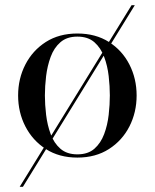

<svg xmlns="http://www.w3.org/2000/svg" viewBox="-20 -599 598 742"><path d="M56 123 488.5 -579H501L68.5 123ZM279 10Q208.5 10 157.2 -23Q106 -56 78 -110.5Q50 -165 50 -230Q50 -295 78 -349.5Q106 -404 157.2 -436.8Q208.5 -469.5 279 -469.5Q349.5 -469.5 401 -436.8Q452.5 -404 480.2 -349.5Q508 -295 508 -230Q508 -165 480.2 -110.5Q452.5 -56 401 -23Q349.5 10 279 10ZM279 -2.5Q320 -2.5 344.8 -24.2Q369.5 -46 382.5 -80.8Q395.5 -115.5 400 -155.2Q404.5 -195 404.5 -230Q404.5 -265.5 400 -305Q395.5 -344.5 382.5 -379.2Q369.5 -414 344.8 -435.8Q320 -457.5 279 -457.5Q238.5 -457.5 213.5 -435.8Q188.5 -414 175.8 -379.2Q163 -344.5 158.2 -305Q153.5 -265.5 153.5 -230Q153.5 -195 158.2 -155.2Q163 -115.5 175.8 -80.8Q188.5 -46 213.5 -24.2Q238.5 -2.5 279 -2.5Z"/></svg>

Font: Bodoni Moda 18pt
Style: Regular
Weight: 400
Designer: Owen Earl
Foundry: indestructible type
Version: Version 2.005